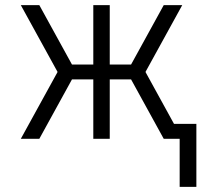

<svg xmlns="http://www.w3.org/2000/svg" viewBox="-20 -540 790 747"><path d="M679 187V0H617L490 -231H407V0H343V-231H260L133 0H61L204 -260L61 -520H133L260 -289H343V-520H407V-289H490L617 -520H689L546 -260L657 -58H744V187Z"/></svg>

Font: Iosevka Aile Light
Style: Regular
Weight: 300
Designer: Belleve Invis
Foundry: Belleve Invis
Version: Version 27.3.5; ttfautohint (v1.8.4)